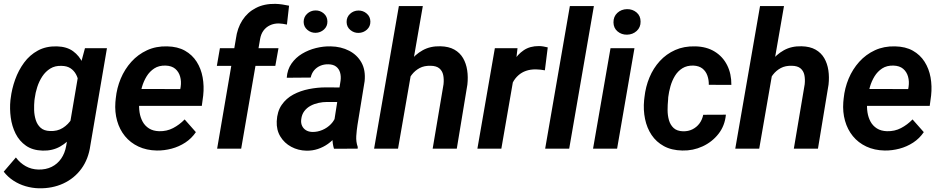

<svg xmlns="http://www.w3.org/2000/svg" viewBox="-25 -782 4949 1010"><path d="M421.9 -528.3H537.6L450.2 -16.6Q440.4 54.7 403.1 105.7Q365.7 156.7 307.9 183.3Q250 210 178.7 208.5Q143.6 207.5 109.4 197.5Q75.2 187.5 45.7 168.2Q16.1 148.9 -5.4 121.1L58.6 46.4Q80.6 75.7 110.4 92.3Q140.1 108.9 176.8 109.9Q216.3 110.8 246.8 95.7Q277.3 80.6 296.9 52.2Q316.4 23.9 323.2 -14.6L391.1 -414.1ZM29.8 -254.4 31.2 -264.6Q37.1 -314.5 54.7 -363.5Q72.3 -412.6 101.8 -452.6Q131.3 -492.7 174.3 -516.1Q217.3 -539.6 274.4 -538.1Q326.7 -536.6 359.6 -512.5Q392.6 -488.3 410.4 -449.5Q428.2 -410.6 434.3 -365.5Q440.4 -320.3 438 -276.4L435.1 -248.5Q426.8 -203.6 408.4 -157.5Q390.1 -111.3 361.1 -72.8Q332 -34.2 291.5 -11.2Q251 11.7 199.2 10.3Q146.5 8.8 111.6 -15.6Q76.7 -40 57.1 -79.1Q37.6 -118.2 31.5 -164.1Q25.4 -210 29.8 -254.4ZM157.7 -265.1 156.2 -254.4Q153.8 -230.5 154.5 -203.1Q155.3 -175.8 163.1 -150.9Q170.9 -126 188.7 -109.9Q206.5 -93.8 237.8 -92.8Q276.4 -90.8 305.4 -109.1Q334.5 -127.4 353 -157.7Q371.6 -188 378.9 -223.1L390.1 -300.3Q392.1 -324.2 388.7 -348.1Q385.3 -372.1 374.5 -391.6Q363.8 -411.1 345.5 -423.1Q327.1 -435.1 298.8 -435.5Q264.6 -437 239.5 -421.4Q214.4 -405.8 197.5 -380.1Q180.7 -354.5 170.9 -324Q161.1 -293.5 157.7 -265.1Z M799.8 9.8Q745.6 8.8 703.1 -11.2Q660.6 -31.2 632.3 -65.9Q604 -100.6 591.1 -146.5Q578.1 -192.4 582 -244.6L584 -264.6Q589.4 -318.8 610.1 -368.4Q630.9 -418 665.8 -456.8Q700.7 -495.6 748.3 -517.6Q795.9 -539.6 854 -538.1Q909.2 -537.1 947.8 -515.4Q986.3 -493.7 1009.5 -457.3Q1032.7 -420.9 1041 -375Q1049.3 -329.1 1043.9 -279.3L1036.6 -225.1H634.3L648.4 -314L923.3 -313.5L925.3 -324.7Q929.7 -353.5 922.6 -378.9Q915.5 -404.3 896.7 -420.2Q877.9 -436 846.2 -437Q811 -438 786.6 -422.1Q762.2 -406.2 746.3 -380.4Q730.5 -354.5 721.7 -324Q712.9 -293.5 709.5 -264.6L707.5 -245.1Q705.1 -217.8 709.2 -190.9Q713.4 -164.1 725.3 -142.1Q737.3 -120.1 758.8 -106.4Q780.3 -92.8 812 -91.8Q852.1 -90.8 885.5 -108.2Q918.9 -125.5 946.3 -153.8L1005.4 -86.9Q982.9 -53.7 949.7 -32Q916.5 -10.3 877.7 0Q838.9 10.3 799.8 9.8Z M1243.7 0H1117.2L1215.8 -577.1Q1223.1 -633.8 1250 -675.5Q1276.9 -717.3 1320.8 -740Q1364.7 -762.7 1423.3 -761.7Q1441.9 -761.2 1460 -758.5Q1478 -755.9 1495.6 -752L1484.4 -652.8Q1474.1 -655.3 1463.1 -656.7Q1452.1 -658.2 1441.4 -658.7Q1415.5 -658.7 1395 -648.9Q1374.5 -639.2 1361.1 -621.1Q1347.7 -603 1343.3 -577.1ZM1439.9 -528.3 1423.3 -435.5H1115.7L1131.8 -528.3Z M1728 -112.3 1766.6 -357.9Q1769.5 -381.3 1763.9 -400.6Q1758.3 -419.9 1743.2 -431.6Q1728 -443.4 1702.1 -443.8Q1679.2 -444.3 1659.9 -436Q1640.6 -427.7 1627.4 -412.1Q1614.3 -396.5 1609.4 -374L1483.4 -373Q1486.3 -416 1508.3 -447.5Q1530.3 -479 1564 -499.3Q1597.7 -519.5 1637.2 -529.3Q1676.8 -539.1 1714.8 -538.1Q1769 -537.1 1811.5 -515.1Q1854 -493.2 1876.5 -452.9Q1898.9 -412.6 1893.1 -355L1855.5 -124.5Q1851.1 -96.2 1849.1 -66.2Q1847.2 -36.1 1856.9 -8.8L1856.4 0L1731.9 0.5Q1723.6 -26.9 1723.9 -55.7Q1724.1 -84.5 1728 -112.3ZM1781.2 -321.8 1768.6 -245.1 1695.8 -245.6Q1673.3 -245.6 1650.6 -240.7Q1627.9 -235.8 1608.4 -225.3Q1588.9 -214.8 1575.7 -197.3Q1562.5 -179.7 1559.6 -154.3Q1557.1 -134.8 1564 -120.1Q1570.8 -105.5 1584.7 -96.9Q1598.6 -88.4 1618.2 -87.9Q1645 -87.4 1670.9 -98.4Q1696.8 -109.4 1716.1 -129.4Q1735.4 -149.4 1742.7 -175.8L1772.5 -119.1Q1761.7 -90.3 1743.2 -66.4Q1724.6 -42.5 1700.2 -25.1Q1675.8 -7.8 1647.2 1.7Q1618.7 11.2 1587.4 10.7Q1543.5 9.8 1507.1 -9.8Q1470.7 -29.3 1449.7 -64Q1428.7 -98.6 1430.7 -144Q1433.1 -195.8 1456.8 -230.2Q1480.5 -264.6 1518.1 -284.7Q1555.7 -304.7 1600.3 -313.5Q1645 -322.3 1688.5 -322.3ZM1572.3 -666.5Q1572.3 -692.4 1590.6 -709.5Q1608.9 -726.6 1634.3 -727.1Q1659.2 -727.5 1678 -711.4Q1696.8 -695.3 1697.3 -669.4Q1697.8 -643.6 1679.2 -626.7Q1660.6 -609.9 1635.3 -609.4Q1610.8 -608.9 1591.8 -625Q1572.8 -641.1 1572.3 -666.5ZM1798.3 -666Q1797.9 -691.9 1816.2 -709Q1834.5 -726.1 1859.9 -726.6Q1884.8 -727.1 1903.8 -710.9Q1922.9 -694.8 1923.3 -668.9Q1923.8 -643.1 1905.3 -626.2Q1886.7 -609.4 1861.3 -608.9Q1836.9 -608.4 1817.9 -624.3Q1798.8 -640.1 1798.3 -666Z M2199.2 -750 2068.8 0H1942.9L2073.2 -750ZM2099.6 -283.2 2064 -282.7Q2069.3 -328.6 2085.9 -374.3Q2102.5 -419.9 2130.4 -457.5Q2158.2 -495.1 2198.5 -517.6Q2238.8 -540 2291.5 -538.6Q2335.9 -537.6 2365.2 -521Q2394.5 -504.4 2410.9 -476.3Q2427.2 -448.2 2432.6 -412.4Q2438 -376.5 2433.6 -336.9L2377.9 0H2251L2308.1 -338.4Q2311 -365.7 2306.4 -387.5Q2301.8 -409.2 2286.1 -422.4Q2270.5 -435.5 2240.2 -436Q2207 -437 2182.6 -424.1Q2158.2 -411.1 2141.1 -388.9Q2124 -366.7 2114 -339.1Q2104 -311.5 2099.6 -283.2Z M2684.1 -414.1 2612.3 0H2486.3L2578.1 -528.3H2697.3ZM2856.4 -532.7 2841.3 -412.1Q2830.1 -414.1 2818.4 -415.5Q2806.6 -417 2794.9 -417Q2765.6 -417.5 2742.4 -409.4Q2719.2 -401.4 2701.7 -385.7Q2684.1 -370.1 2672.4 -347.9Q2660.6 -325.7 2654.3 -298.3L2627 -301.8Q2631.8 -339.8 2643.6 -381.6Q2655.3 -423.3 2676.3 -459.5Q2697.3 -495.6 2730.2 -517.8Q2763.2 -540 2810.1 -539.6Q2821.8 -539.6 2833.3 -537.6Q2844.7 -535.6 2856.4 -532.7Z M3099.1 -750 2969.2 0H2842.8L2972.7 -750Z M3312.5 -528.3 3221.2 0H3094.7L3186.5 -528.3ZM3202.1 -664.1Q3201.7 -694.8 3222.4 -714.1Q3243.2 -733.4 3273.4 -733.9Q3302.2 -734.4 3323.5 -716.6Q3344.7 -698.7 3344.7 -668.5Q3345.2 -638.2 3324.2 -619.1Q3303.2 -600.1 3273.4 -599.6Q3244.6 -599.1 3223.6 -616.7Q3202.6 -634.3 3202.1 -664.1Z M3568.4 -91.3Q3595.7 -90.8 3617.7 -101.8Q3639.6 -112.8 3654.3 -132.3Q3668.9 -151.9 3674.3 -178.2L3793.5 -178.7Q3788.1 -120.6 3754.6 -77.9Q3721.2 -35.2 3670.9 -12Q3620.6 11.2 3564.5 9.8Q3507.8 8.8 3467.5 -13.2Q3427.2 -35.2 3402.6 -72Q3377.9 -108.9 3368.2 -156.2Q3358.4 -203.6 3363.3 -254.9L3365.2 -271Q3371.1 -325.7 3391.4 -374.5Q3411.6 -423.3 3445.8 -460.7Q3480 -498 3526.6 -518.8Q3573.2 -539.6 3631.8 -538.1Q3691.4 -537.1 3734.4 -510.7Q3777.3 -484.4 3800 -439.2Q3822.8 -394 3822.3 -335.4L3703.6 -335.9Q3704.1 -361.8 3696 -384.5Q3688 -407.2 3670.2 -421.4Q3652.3 -435.5 3623 -437Q3588.9 -438 3564.9 -423.1Q3541 -408.2 3525.6 -383.1Q3510.3 -357.9 3502 -328.6Q3493.7 -299.3 3490.2 -271L3489.3 -255.4Q3486.8 -231 3486.8 -203.1Q3486.8 -175.3 3493.9 -150.1Q3501 -125 3518.6 -108.6Q3536.1 -92.3 3568.4 -91.3Z M4099.1 -750 3968.8 0H3842.8L3973.1 -750ZM3999.5 -283.2 3963.9 -282.7Q3969.2 -328.6 3985.8 -374.3Q4002.4 -419.9 4030.3 -457.5Q4058.1 -495.1 4098.4 -517.6Q4138.7 -540 4191.4 -538.6Q4235.8 -537.6 4265.1 -521Q4294.4 -504.4 4310.8 -476.3Q4327.1 -448.2 4332.5 -412.4Q4337.9 -376.5 4333.5 -336.9L4277.8 0H4150.9L4208 -338.4Q4210.9 -365.7 4206.3 -387.5Q4201.7 -409.2 4186 -422.4Q4170.4 -435.5 4140.1 -436Q4106.9 -437 4082.5 -424.1Q4058.1 -411.1 4041 -388.9Q4023.9 -366.7 4013.9 -339.1Q4003.9 -311.5 3999.5 -283.2Z M4628.9 9.8Q4574.7 8.8 4532.2 -11.2Q4489.7 -31.2 4461.4 -65.9Q4433.1 -100.6 4420.2 -146.5Q4407.2 -192.4 4411.1 -244.6L4413.1 -264.6Q4418.5 -318.8 4439.2 -368.4Q4460 -418 4494.9 -456.8Q4529.8 -495.6 4577.4 -517.6Q4625 -539.6 4683.1 -538.1Q4738.3 -537.1 4776.9 -515.4Q4815.4 -493.7 4838.6 -457.3Q4861.8 -420.9 4870.1 -375Q4878.4 -329.1 4873 -279.3L4865.7 -225.1H4463.4L4477.5 -314L4752.4 -313.5L4754.4 -324.7Q4758.8 -353.5 4751.7 -378.9Q4744.6 -404.3 4725.8 -420.2Q4707 -436 4675.3 -437Q4640.1 -438 4615.7 -422.1Q4591.3 -406.2 4575.4 -380.4Q4559.6 -354.5 4550.8 -324Q4542 -293.5 4538.6 -264.6L4536.6 -245.1Q4534.2 -217.8 4538.3 -190.9Q4542.5 -164.1 4554.4 -142.1Q4566.4 -120.1 4587.9 -106.4Q4609.4 -92.8 4641.1 -91.8Q4681.2 -90.8 4714.6 -108.2Q4748 -125.5 4775.4 -153.8L4834.5 -86.9Q4812 -53.7 4778.8 -32Q4745.6 -10.3 4706.8 0Q4668 10.3 4628.9 9.8Z"/></svg>

Font: Roboto SemiBold
Style: Italic
Weight: 600
Designer: Christian Robertson
Foundry: Google
Version: Version 3.009; 2024